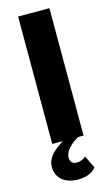

<svg xmlns="http://www.w3.org/2000/svg" viewBox="-138 -750 596 1019"><g transform="rotate(-15 160.0 -241.0)"><path d="M74 -700V0H132C125 4 119 8 113 13C70 41 40 74 40 118C40 184 93 218 158 218C213 218 243 198 258 178L225 109C212 122 195 129 175 129C151 129 139 116 139 92C139 71 152 49 176 28C187 18 201 9 216 0H246V-700Z"/></g></svg>

Font: Jost
Style: Bold
Weight: 700
Version: Version 3.710